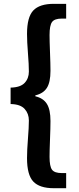

<svg xmlns="http://www.w3.org/2000/svg" viewBox="-20 -823 418 1016"><path d="M264.6 172.9Q189.5 172.9 156.2 137.7Q123 102.5 123 13.7Q123 -27.3 127.9 -88.9Q132.8 -150.4 132.8 -185.5Q132.8 -221.7 110.4 -246.6Q87.9 -271.5 36.1 -272.5V-359.4Q87.9 -360.4 110.4 -384.3Q132.8 -408.2 132.8 -444.3Q132.8 -480.5 127.9 -541.5Q123 -602.5 123 -643.6Q123 -732.4 156.2 -767.6Q189.5 -802.7 264.6 -802.7H330.1V-724.6H306.6Q268.6 -724.6 255.4 -706.5Q242.2 -688.5 242.2 -637.7Q242.2 -607.4 244.6 -545.9Q247.1 -484.4 247.1 -448.2Q247.1 -387.7 228 -357.9Q209 -328.1 167 -318.4V-313.5Q209 -303.7 228 -273.4Q247.1 -243.2 247.1 -182.6Q247.1 -146.5 244.6 -85Q242.2 -23.4 242.2 6.8Q242.2 57.6 255.4 75.2Q268.6 92.8 306.6 92.8H330.1V172.9Z"/></svg>

Font: Bpmf Zihi Sans Bold
Style: Bold
Weight: 700
Foundry: But Ko
Version: Version 1.320